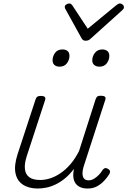

<svg xmlns="http://www.w3.org/2000/svg" viewBox="-20 -1066 732 1103"><path d="M197 17Q146 17 112 -5Q78 -27 69 -71Q60 -115 81 -180L184 -494Q188 -506 194.5 -510.5Q201 -515 215 -515Q231 -515 237 -509Q243 -503 239 -491L134 -170Q120 -127 123 -96Q126 -65 147.5 -48.5Q169 -32 211 -32Q239 -32 268.5 -41.5Q298 -51 327.5 -71Q357 -91 384 -122Q411 -153 434 -198L529 -495Q534 -508 539.5 -512Q545 -516 559 -516Q576 -516 582.5 -510.5Q589 -505 585 -493L463 -117Q454 -90 454 -70Q454 -50 463 -40Q472 -30 489 -30Q505 -30 520 -39Q535 -48 548 -61.5Q561 -75 569 -89Q573 -95 580.5 -99Q588 -103 600 -96Q611 -90 612 -82Q613 -74 608 -66Q596 -46 578 -27Q560 -8 537 4.5Q514 17 484 17Q460 17 443 10Q426 3 415.5 -10.5Q405 -24 402 -44Q399 -64 404 -91V-95Q380 -63 353 -41Q326 -19 298.5 -6Q271 7 245 12Q219 17 197 17ZM322 -683Q304 -683 293 -692.5Q282 -702 282 -719Q282 -743 296.5 -762.5Q311 -782 339 -782Q357 -782 368 -773Q379 -764 379 -745Q379 -722 364.5 -702.5Q350 -683 322 -683ZM551 -683Q533 -683 521.5 -692.5Q510 -702 510 -719Q510 -743 525.5 -762.5Q541 -782 568 -782Q585 -782 596.5 -773Q608 -764 608 -745Q608 -722 593.5 -702.5Q579 -683 551 -683ZM669 -1046Q678 -1046 685 -1039.5Q692 -1033 692 -1025Q692 -1019 689.5 -1015.5Q687 -1012 683 -1008L502 -845Q494 -837 487 -834.5Q480 -832 472 -832Q465 -832 459 -835Q453 -838 448 -847L358 -1010Q355 -1014 353.5 -1018Q352 -1022 352 -1026Q352 -1035 361 -1040.5Q370 -1046 377 -1046Q384 -1046 387.5 -1043.5Q391 -1041 395 -1036L484 -901L648 -1036Q655 -1041 659.5 -1043.5Q664 -1046 669 -1046Z"/></svg>

Font: Playwrite RO ExtraLight
Style: Regular
Weight: 250
Version: Version 1.002